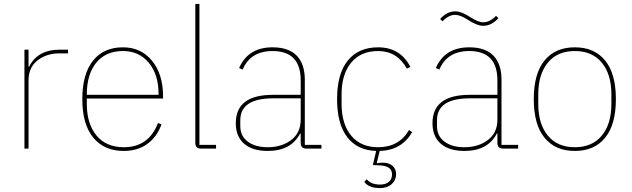

<svg xmlns="http://www.w3.org/2000/svg" viewBox="-20 -760 3230 982"><path d="M126 0H105V-506H126V-419H129Q172 -506 287 -506H328V-487H284Q218 -487 172 -451Q126 -415 126 -349Z M613 12Q513 12 457 -56Q401 -124 401 -253Q401 -381 455.5 -449.5Q510 -518 609 -518Q701 -518 757.5 -449.5Q814 -381 814 -266V-256H424V-229Q424 -126 474 -66.5Q524 -7 613 -7Q741 -7 788 -131L806 -124Q783 -60 733.5 -24Q684 12 613 12ZM609 -499Q521 -499 472.5 -439.5Q424 -380 424 -277V-275H791V-279Q791 -379 741 -439Q691 -499 609 -499Z M1085 0H1008Q979 0 979 -29V-740H1000V-19H1085Z M1624 0H1547Q1518 0 1518 -29V-77H1515Q1469 12 1349 12Q1271 12 1228.5 -25Q1186 -62 1186 -130Q1186 -275 1376 -275H1518V-349Q1518 -499 1374 -499Q1261 -499 1221 -404L1203 -412Q1249 -518 1374 -518Q1456 -518 1497.5 -475.5Q1539 -433 1539 -352V-19H1624ZM1349 -7Q1421 -7 1469.5 -44Q1518 -81 1518 -148V-257H1377Q1209 -257 1209 -145V-115Q1209 -64 1247.5 -35.5Q1286 -7 1349 -7Z M1914 -518Q2027 -518 2079 -418L2061 -409Q2011 -499 1914 -499Q1825 -499 1776 -439.5Q1727 -380 1727 -277V-229Q1727 -126 1776 -66.5Q1825 -7 1914 -7Q2021 -7 2072 -95L2088 -84Q2034 9 1922 12L1907 73L1909 75Q1922 72 1939 72Q1969 72 1987.5 88Q2006 104 2006 131Q2006 161 1983.5 181.5Q1961 202 1924 202Q1866 202 1843 170L1856 157Q1878 184 1924 184Q1952 184 1968.5 170.5Q1985 157 1985 132Q1985 89 1924 86L1887 84L1904 12Q1808 9 1756 -58.5Q1704 -126 1704 -253Q1704 -383 1759 -450.5Q1814 -518 1914 -518Z M2451 -628Q2420 -628 2374 -658Q2334 -684 2308 -684Q2275 -684 2243 -651L2231 -663Q2266 -702 2309 -702Q2340 -702 2386 -672Q2426 -646 2452 -646Q2485 -646 2517 -679L2529 -667Q2494 -628 2451 -628ZM2630 0H2553Q2524 0 2524 -29V-77H2521Q2475 12 2355 12Q2277 12 2234.5 -25Q2192 -62 2192 -130Q2192 -275 2382 -275H2524V-349Q2524 -499 2380 -499Q2267 -499 2227 -404L2209 -412Q2255 -518 2380 -518Q2462 -518 2503.5 -475.5Q2545 -433 2545 -352V-19H2630ZM2355 -7Q2427 -7 2475.5 -44Q2524 -81 2524 -148V-257H2383Q2215 -257 2215 -145V-115Q2215 -64 2253.5 -35.5Q2292 -7 2355 -7Z M3075 -55.5Q3020 12 2920 12Q2820 12 2765 -55.5Q2710 -123 2710 -253Q2710 -383 2765 -450.5Q2820 -518 2920 -518Q3020 -518 3075 -450.5Q3130 -383 3130 -253Q3130 -123 3075 -55.5ZM3107 -229V-277Q3107 -380 3058 -439.5Q3009 -499 2920 -499Q2831 -499 2782 -439.5Q2733 -380 2733 -277V-229Q2733 -126 2782 -66.5Q2831 -7 2920 -7Q3009 -7 3058 -66.5Q3107 -126 3107 -229Z"/></svg>

Font: IBM Plex Sans Thin
Style: Regular
Weight: 100
Designer: Mike Abbink, Paul van der Laan, Pieter van Rosmalen
Foundry: Bold Monday
Version: Version 3.0